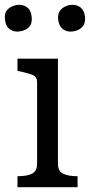

<svg xmlns="http://www.w3.org/2000/svg" viewBox="-32 -782 375 802"><path d="M52 -651Q28 -647 10 -659Q-8 -671 -11 -699Q-15 -726 -1.5 -741Q12 -756 37 -761Q61 -765 79 -753Q97 -741 100 -714Q104 -686 90.5 -670.5Q77 -655 52 -651ZM275 -651Q250 -647 232.5 -659Q215 -671 211 -699Q208 -726 221.5 -741Q235 -756 259 -761Q284 -765 301.5 -753Q319 -741 323 -714Q326 -686 312.5 -670.5Q299 -655 275 -651ZM210 -537V-98Q210 -67 231.5 -56.5Q253 -46 289 -46H292V0H41V-46H44Q80 -46 101.5 -56.5Q123 -67 123 -98V-439Q123 -461 105 -468.5Q87 -476 51 -484L41 -486V-537Z"/></svg>

Font: Roboto Serif 20pt SemiCondensed
Style: Regular
Weight: 400
Width: 4
Version: Version 1.008